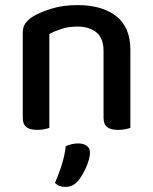

<svg xmlns="http://www.w3.org/2000/svg" viewBox="-20 -502 599 751"><path d="M385 -303Q385 -352 357.5 -375Q330 -398 283 -398Q248 -398 220.5 -389Q193 -380 173 -369V-2Q166 1 153.5 3.5Q141 6 126 6Q97 6 83 -5Q69 -16 69 -42V-372Q69 -395 78 -409Q87 -423 108 -437Q136 -454 181 -468Q226 -482 283 -482Q380 -482 435 -438.5Q490 -395 490 -307V-2Q483 1 470 3.5Q457 6 442 6Q413 6 399 -5Q385 -16 385 -42ZM284 207Q265 229 235 229Q209 229 195 213Q211 177 222.5 139.5Q234 102 237 70Q261 59 286 59Q306 59 319 68Q332 77 332 95Q332 107 327.5 123Q323 139 316 154.5Q309 170 300.5 184Q292 198 284 207Z"/></svg>

Font: Baloo Da 2 Medium
Style: Regular
Weight: 500
Designer: Noopur Datye, Sulekha Rajkumar and Ek Type
Foundry: Ek Type
Version: Version 1.640;hotconv 1.0.111;makeotfexe 2.5.65597; ttfautoh